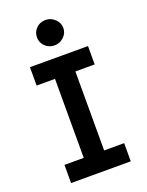

<svg xmlns="http://www.w3.org/2000/svg" viewBox="-153 -897 744 973"><g transform="rotate(-20 219.0 -410.5)"><path d="M57 0V-98H161V-524H62V-623H375V-524H271V-98H379V0ZM218 -684Q188 -684 167.5 -704Q147 -724 147 -752Q147 -781 167 -801Q187 -821 218 -821Q246 -821 267.5 -800.5Q289 -780 289 -752Q289 -724 267.5 -704Q246 -684 218 -684Z"/></g></svg>

Font: Inconsolata SemiCondensed ExtraBold
Style: Regular
Weight: 800
Width: 4
Monospace: yes
Designer: Raph Levien, Cyreal, Brenton Simpson
Foundry: Raph Levien, Cyreal, Google
Version: Version 3.100; ttfautohint (v1.8.4.7-5d5b)